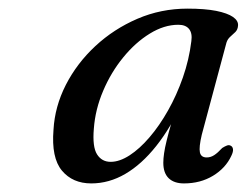

<svg xmlns="http://www.w3.org/2000/svg" viewBox="-20 -733 572 445"><path d="M447.7 -420.9Q440.8 -391.8 443.3 -380Q445.7 -368.1 459.1 -368.1Q468.2 -368.1 476.4 -373.4Q484.5 -378.6 495.1 -390.1Q501.5 -394.1 506.2 -395.8Q510.8 -397.4 514.5 -395.4Q519.1 -393.3 520 -387.4Q520.9 -381.4 516 -371.5Q502.9 -343.4 473.7 -325.6Q444.4 -307.9 406.3 -307.9Q383.5 -307.9 371 -319.9Q358.5 -332 358.5 -355.7Q358.5 -365.5 360.3 -377.8Q362 -390 366.4 -407.8Q370.7 -425.7 378.2 -451.3Q385.7 -476.9 397.5 -512.8L404 -498Q375.7 -436.9 342 -394.5Q308.3 -352.1 270.5 -330Q232.7 -307.9 191.5 -307.9Q148.3 -307.9 123.5 -337.6Q98.7 -367.4 104 -432.3Q107 -486 132.6 -536.3Q158.3 -586.5 201.1 -626.3Q243.9 -666 298.5 -689.5Q353.2 -713 414.5 -713Q454.8 -713 481.1 -707.8Q507.3 -702.5 520 -693.7Q532.7 -684.9 531.7 -673.6Q531.1 -664.5 525.6 -658.9Q520 -653.3 513.8 -648Q507.6 -642.7 504.9 -634.3ZM197.5 -434.8Q193.9 -392.6 204.9 -375.3Q215.9 -357.9 236.5 -357.9Q257 -357.9 280.4 -373Q303.7 -388.1 326.7 -415Q349.7 -441.8 369.6 -477.2Q389.6 -512.6 403.9 -553.5Q418.2 -594.5 423.5 -637.6Q426.1 -656 418.2 -665.8Q410.3 -675.6 393.4 -675.6Q360.4 -675.6 327.2 -655.1Q293.9 -634.7 265.6 -600Q237.3 -565.4 219.1 -522.5Q200.8 -479.6 197.5 -434.8Z"/></svg>

Font: Fraunces Wonky
Style: Italic
Weight: 900
Italic angle: -16°
Version: Version 1.000;[b76b70a41]